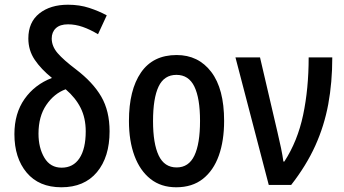

<svg xmlns="http://www.w3.org/2000/svg" viewBox="-20 -783 1457 813"><path d="M268 -763Q317 -763 358 -749.5Q399 -736 432 -718L395 -638Q362 -658 330.5 -669Q299 -680 268 -680Q234 -680 216.5 -663.5Q199 -647 199 -620Q199 -587 224 -558Q249 -529 302 -489Q374 -434 409 -373.5Q444 -313 444 -227Q444 -118 390.5 -54Q337 10 240 10Q145 10 93 -52Q41 -114 41 -215Q41 -303 84 -364Q127 -425 200 -453Q154 -490 127 -530Q100 -570 100 -620Q100 -689 146.5 -726Q193 -763 268 -763ZM258 -405Q209 -387 176 -338.5Q143 -290 143 -217Q143 -157 168 -115Q193 -73 241 -73Q290 -73 316.5 -113Q343 -153 343 -227Q343 -283 321.5 -326Q300 -369 258 -405Z M929 -271Q929 -187 906.5 -124Q884 -61 839 -25.5Q794 10 726 10Q662 10 617.5 -25Q573 -60 549.5 -123Q526 -186 526 -271Q526 -402 577 -476Q628 -550 728 -550Q820 -550 874.5 -478.5Q929 -407 929 -271ZM628 -270Q628 -175 652 -124.5Q676 -74 728 -74Q779 -74 803 -124Q827 -174 827 -271Q827 -367 803 -416.5Q779 -466 727 -466Q675 -466 651.5 -416.5Q628 -367 628 -270Z M977 -540H1081L1155 -223Q1163 -190 1170 -156Q1177 -122 1180 -99H1184Q1240 -185 1263.5 -296Q1287 -407 1287 -540H1387Q1387 -434 1370 -342Q1353 -250 1315 -166Q1277 -82 1213 0H1118Z"/></svg>

Font: Avrile Sans Condensed Medium
Style: Regular
Weight: 500
Width: 3
Designer: Monotype Design Team
Foundry: Monotype Imaging Inc.
Version: Version 2.001;September 10, 2019;FontCreator 11.5.0.2425 64-